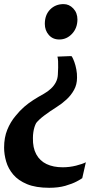

<svg xmlns="http://www.w3.org/2000/svg" viewBox="-27 -769 510 936"><path d="M323 -494.5Q329.5 -483.5 335.5 -466.8Q341.5 -450 345.2 -430.2Q349 -410.5 348.5 -390Q348.5 -357 334 -330.8Q319.5 -304.5 297 -283.8Q274.5 -263 249.5 -247.5Q215.5 -226 189.2 -206.2Q163 -186.5 149.5 -169.5Q145 -161.5 141.2 -149.8Q137.5 -138 135.5 -124.2Q133.5 -110.5 133.5 -96Q132.5 -48.5 149.8 -16.8Q167 15 200 30.8Q233 46.5 278.5 46.5Q312 46.5 343.8 38.5Q375.5 30.5 391.5 22L374 99.5Q368.5 104 347 115.5Q325.5 127 291.5 136.8Q257.5 146.5 213 146.5Q148 146.5 105 128.8Q62 111 37.5 82Q13 53 3 18.2Q-7 -16.5 -7 -49.5Q-7 -98.5 8.5 -136.5Q24 -174.5 48.5 -203.5Q69.5 -229.5 90.5 -247.8Q111.5 -266 135.2 -281.2Q159 -296.5 188 -312.5Q206.5 -323 221.2 -336.8Q236 -350.5 245 -367.5Q254 -384.5 255 -404.5Q256 -422 256.5 -439Q257 -456 256.2 -470.2Q255.5 -484.5 253 -493L316.5 -495.5ZM350.5 -673.5Q350 -631.5 324 -604Q298 -576.5 262 -576.5Q230 -576.5 210.8 -598.8Q191.5 -621 191.5 -652.5Q191.5 -696.5 217.5 -722.8Q243.5 -749 283 -749Q310 -749 330.2 -727.8Q350.5 -706.5 350.5 -673.5Z"/></svg>

Font: Merriweather 60pt Black
Style: Italic
Weight: 900
Italic angle: -7.8°
Version: Version 2.101